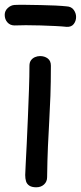

<svg xmlns="http://www.w3.org/2000/svg" viewBox="-21 -780 343 815"><path d="M104 -501Q104 -515 110.5 -524Q117 -533 127.5 -537.5Q138 -542 149 -542Q168 -542 181.5 -532Q195 -522 195 -501Q195 -429 193 -373Q191 -317 188 -266Q185 -215 182.5 -158.5Q180 -102 179 -28Q179 -9 166 3Q153 15 133 15Q114 15 103.5 8Q93 1 89.5 -10.5Q86 -22 86 -37Q86 -46 88 -82Q90 -118 92.5 -170.5Q95 -223 97.5 -283Q100 -343 102 -400Q104 -457 104 -501ZM41 -672Q22 -672 10.5 -685Q-1 -698 -1 -717Q-1 -734 12 -746Q25 -758 41 -759Q59 -760 88.5 -759.5Q118 -759 151 -758.5Q184 -758 214 -756.5Q244 -755 262 -753Q282 -752 292 -738Q302 -724 302 -708Q302 -691 292 -678Q282 -665 262 -666Q244 -668 214.5 -669.5Q185 -671 151.5 -672Q118 -673 88.5 -673Q59 -673 41 -672Z"/></svg>

Font: Playpen Sans Hebrew
Style: Regular
Weight: 400
Designer: Tom Grace, Laura Meseguer, Veronika Burian, José Scaglione
Foundry: TypeTogether
Version: Version 2.000